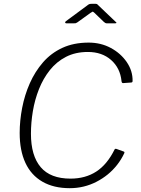

<svg xmlns="http://www.w3.org/2000/svg" viewBox="-20 -975 738 1005"><path d="M444 -752Q508 -752 560 -724Q612 -696 643.5 -650Q675 -604 674 -551Q674 -543 666 -543L624 -540Q617 -540 616 -551Q609 -619 561.5 -661Q514 -703 440 -703Q375 -703 325.5 -677.5Q276 -652 241 -608Q206 -564 184 -508.5Q162 -453 152 -393Q142 -333 142 -275Q142 -160 193 -100Q244 -40 349 -40Q427 -40 484 -77Q541 -114 580 -193Q583 -198 591 -195L627 -182Q634 -180 630 -172Q615 -140 593 -112Q571 -84 544 -62Q517 -40 485 -23.5Q453 -7 418 1.5Q383 10 345 10Q261 10 202 -24Q143 -58 113 -122.5Q83 -187 83 -279Q83 -343 96 -410.5Q109 -478 136 -539Q163 -600 205 -648.5Q247 -697 306.5 -724.5Q366 -752 444 -752ZM524 -860 473 -909Q466 -915 464.5 -914Q463 -913 453 -907L385 -858Q379 -854 376.5 -853.5Q374 -853 368 -853H327Q322 -853 321 -856.5Q320 -860 325 -864L436 -946Q442 -951 446.5 -953Q451 -955 459 -955H481Q488 -955 491 -951Q494 -947 497 -945L584 -862Q590 -858 589.5 -855.5Q589 -853 583 -853H538Q534 -853 531 -855Q528 -857 524 -860Z"/></svg>

Font: Libre Franklin Thin ExtraLight
Style: Italic
Weight: 250
Italic angle: -8°
Version: Version 3.000